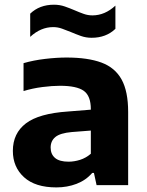

<svg xmlns="http://www.w3.org/2000/svg" viewBox="-20 -806 638 836"><path d="M225.5 10Q133.5 10 84.8 -34.2Q36 -78.5 36 -149Q36 -225.5 92.8 -268.8Q149.5 -312 276 -320.5L375.5 -328.5V-330.5Q375.5 -388.5 344.8 -410.5Q314 -432.5 241 -432.5Q207.5 -432.5 164.5 -427Q121.5 -421.5 82.5 -409.5V-531Q125.5 -543.5 176 -549.5Q226.5 -555.5 269.5 -555.5Q362.5 -555.5 421.8 -533.5Q481 -511.5 509.5 -459.8Q538 -408 538 -318.5V0H400.5L389 -53H381.5Q354 -21 313.2 -5.5Q272.5 10 225.5 10ZM200.5 -163.5Q200.5 -134.5 219.8 -118.2Q239 -102 278.5 -102Q303 -102 328.5 -110Q354 -118 375.5 -136.5V-237.5L292 -231Q242 -226.5 221.2 -209.5Q200.5 -192.5 200.5 -163.5ZM379 -641.5Q354 -641.5 331.8 -649.5Q309.5 -657.5 288.5 -666.5Q269 -674.5 250.2 -681.2Q231.5 -688 211.5 -688Q157.5 -688 111.5 -645.5V-746.5Q152 -785.5 215 -785.5Q240 -785.5 262.2 -777.8Q284.5 -770 305.5 -761Q325 -752.5 343.8 -745.8Q362.5 -739 382.5 -739Q436.5 -739 482.5 -781.5V-680.5Q442 -641.5 379 -641.5Z"/></svg>

Font: Encode Sans SmExp
Style: Bold
Weight: 700
Width: 6
Designer: Multiple Designers
Foundry: Impallari Type
Version: Version 3.002; ttfautohint (v1.8.3) -l 8 -r 50 -G 200 -x 14 